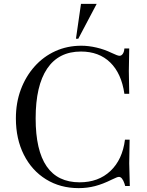

<svg xmlns="http://www.w3.org/2000/svg" viewBox="-20 -960 760 991"><path d="M386 11Q291 11 217.5 -34.5Q144 -80 103 -161.5Q62 -243 62 -349Q62 -430 87.5 -498Q113 -566 158.5 -617Q204 -668 265.5 -696Q327 -724 400 -724Q437 -724 478 -714.5Q519 -705 556 -687Q573 -679 582.5 -675.5Q592 -672 597 -672Q607 -672 614 -682.5Q621 -693 622 -710H647L645 -593L647 -476H622Q607 -581 549 -637.5Q491 -694 398 -694Q283 -694 223.5 -606Q164 -518 164 -349Q164 -19 391 -19Q488 -19 550 -77.5Q612 -136 625 -239H649L647 -117L650 0H626L623 -11Q611 -47 594 -47Q589 -47 581.5 -44Q574 -41 557 -33Q511 -10 470.5 0.5Q430 11 386 11ZM372 -760 398 -940H479L384 -760Z"/></svg>

Font: Baskervville
Style: Regular
Weight: 400
Designer: Alexis Faudot, Rémi Forte, Morgane Pierson, Rafael Ribas, Tanguy Vanlaeys, Rosalie Wagner, Thomas Huot-Marchand
Foundry: ANRT
Version: Version 1.100